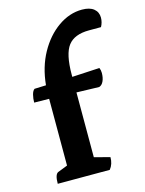

<svg xmlns="http://www.w3.org/2000/svg" viewBox="-112 -802 657 870"><g transform="rotate(-15 216.5 -367.0)"><path d="M49 0Q49 -44 65 -51L111 -69V-382L41 -383Q41 -402 45.5 -419.5Q50 -437 59 -443L113 -445Q121 -529 157 -594Q193 -659 246.5 -696.5Q300 -734 359 -734Q395 -734 414 -718.5Q433 -703 433 -677Q433 -655 422 -635H366Q297 -635 267.5 -596.5Q238 -558 238 -461V-451L367 -458Q372 -447 372 -434Q372 -411 364.5 -395Q357 -379 344 -375L238 -378V-74L311 -55Q311 -22 293 0Z"/></g></svg>

Font: Petrona
Style: Bold
Weight: 700
Designer: Ringo R. Seeber
Foundry: Ringo R. Seeber
Version: Version 2.001; ttfautohint (v1.8.3)